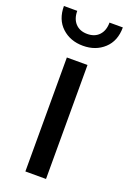

<svg xmlns="http://www.w3.org/2000/svg" viewBox="-143 -788 566 839"><g transform="rotate(20 139.5 -368.5)"><path d="M91 0V-530H187V0ZM139 -602Q80 -602 41 -638Q2 -674 2 -737H64Q64 -700 84 -678.5Q104 -657 139 -657Q174 -657 194 -678.5Q214 -700 214 -737H276Q276 -674 237 -638Q198 -602 139 -602Z"/></g></svg>

Font: Montserrat Z Med
Style: Regular
Weight: 500
Designer: Julieta Ulanovsky
Foundry: Julieta Ulanovsky
Version: Version 8.000